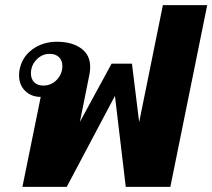

<svg xmlns="http://www.w3.org/2000/svg" viewBox="-20 -725 824 745"><path d="M138 -349Q102 -349 78 -372Q54 -395 54 -432Q54 -447 56 -455Q66 -505 106.5 -534Q147 -563 200 -563Q259 -563 294.5 -537.5Q330 -512 330 -465Q330 -451 327 -436L290 -252L413 -478H492L520 -251L612 -705H784L641 0H468L426 -353L239 0H67ZM222 -469Q222 -490 209 -503Q196 -516 173 -516Q143 -516 121.5 -493.5Q100 -471 100 -440Q100 -419 112.5 -406Q125 -393 148 -393Q179 -393 200.5 -415.5Q222 -438 222 -469Z"/></svg>

Font: Taviraj
Style: Bold Italic
Weight: 700
Italic angle: -12°
Designer: Katatrad Team
Foundry: CadsonDemak
Version: Version 1.001